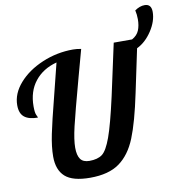

<svg xmlns="http://www.w3.org/2000/svg" viewBox="-103 -1025 1072 1124"><g transform="rotate(-10 433.0 -463.0)"><path d="M744 -692 690 -436Q655 -268 618 -176.5Q581 -85 517 -39Q453 7 343 7Q239 7 194.5 -33Q150 -73 150 -152Q150 -210 165.5 -285Q181 -360 215 -492L232 -560L265 -692Q182 -670 135 -610.5Q88 -551 88 -462Q88 -424 95 -410Q102 -396 102 -393Q49 -393 22 -414.5Q-5 -436 -5 -485Q-5 -554 48.5 -615Q102 -676 189.5 -713Q277 -750 373 -750Q395 -750 421 -745L377 -584Q322 -382 304 -305Q286 -228 286 -181Q286 -136 302 -113.5Q318 -91 355 -91Q404 -91 431.5 -111.5Q459 -132 485.5 -205Q512 -278 548 -439L615 -748H724Q755 -765 766.5 -793Q778 -821 778 -859Q778 -887 772 -912Q802 -933 831 -933Q871 -933 871 -886Q871 -831 833.5 -774Q796 -717 744 -692Z"/></g></svg>

Font: Lobster
Style: Regular
Weight: 400
Designer: Impallari Type
Foundry: Impallari Type
Version: Version 2.100